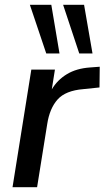

<svg xmlns="http://www.w3.org/2000/svg" viewBox="-20 -777 434 797"><path d="M32 0 110 -488H208L195 -406Q218 -445 257.5 -469Q297 -493 354 -497L394 -500L393 -414L326 -407Q252 -401 219 -364Q186 -327 176 -262L134 0ZM309 -555 242 -757H329L364 -555ZM172 -555 104 -757H193L227 -555Z"/></svg>

Font: Nunito Sans SemiBold
Style: Italic
Weight: 600
Italic angle: -9°
Designer: Vernon Adams
Foundry: Vernon Adams
Version: Version 3.006; ttfautohint (v1.8.3)